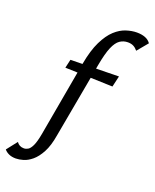

<svg xmlns="http://www.w3.org/2000/svg" viewBox="-315 -811 970 1201"><g transform="rotate(20 170.0 -211.0)"><path d="M-60 289Q-87 289 -106.5 280Q-126 271 -137 257L-82 187Q-74 199 -62 205.5Q-50 212 -34 212Q-20 212 -6.5 204Q7 196 19.5 170Q32 144 42 89L131 -411Q148 -505 177 -564Q206 -623 241 -655Q276 -687 313.5 -699Q351 -711 384 -711Q416 -711 439.5 -702Q463 -693 477 -673L418 -602Q405 -618 389.5 -626Q374 -634 352 -634Q323 -634 299.5 -618Q276 -602 258 -560Q240 -518 225 -436L134 64Q122 137 98 181.5Q74 226 45.5 249.5Q17 273 -10.5 281Q-38 289 -60 289ZM38 -351 51 -408 372 -414 355 -341Z"/></g></svg>

Font: Ysabeau Office SemiBold
Style: Italic
Weight: 600
Italic angle: -12°
Designer: Christian Thalmann (Catharsis Fonts)
Version: Version 2.001;gftools[0.9.30]; featfreeze: tnum,lnum,ss02